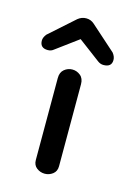

<svg xmlns="http://www.w3.org/2000/svg" viewBox="-110 -489 370 543"><g transform="rotate(15 75.0 -217.5)"><path d="M75 10Q62 10 51.5 2Q41 -6 41 -21V-261Q41 -278 51.5 -286.5Q62 -295 75 -295Q88 -295 98.5 -286.5Q109 -278 109 -261V-21Q109 -6 98.5 2Q88 10 75 10ZM-7 -330Q-30 -330 -30 -352Q-30 -361 -22 -371L51 -436Q62 -445 75.5 -445Q89 -445 99 -436L172 -371Q180 -361 180 -351Q180 -330 156 -330Q147 -330 139 -336L75 -384L10 -336Q3 -330 -7 -330Z"/></g></svg>

Font: Dongle
Style: Regular
Weight: 400
Designer: Yanghee Ryu
Foundry: Yanghee Ryu
Version: Version 2.000